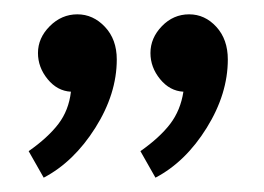

<svg xmlns="http://www.w3.org/2000/svg" viewBox="-20 -732 368 268"><path d="M33 -658Q33 -638 46.5 -621.5Q60 -605 79 -604Q76 -578 61.5 -559Q47 -540 20 -521L41 -484Q83 -506 113 -553.5Q143 -601 143 -649Q143 -677 126.5 -694.5Q110 -712 88 -712Q66 -712 49.5 -695.5Q33 -679 33 -658ZM190 -658Q190 -638 203.5 -621.5Q217 -605 236 -604Q232 -578 217.5 -559Q203 -540 176 -521L197 -484Q239 -506 268.5 -553.5Q298 -601 298 -649Q298 -677 282 -694.5Q266 -712 244 -712Q222 -712 206 -695.5Q190 -679 190 -658Z"/></svg>

Font: Catamaran
Style: Regular
Weight: 400
Designer: Pria Ravichandran
Version: Version 1.000;PS 001.000;hotconv 1.0.70;makeotf.lib2.5.58329